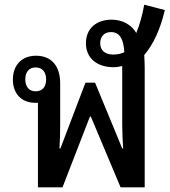

<svg xmlns="http://www.w3.org/2000/svg" viewBox="-20 -800 724 820"><path d="M142 0H247L364 -302H368L495 0H598V-511C598 -527 597 -548 596 -565C635 -610 665 -676 684 -757L596 -780C588 -735 576 -693 562 -659C543 -693 504 -716 457 -716C392 -716 347 -679 347 -615C347 -552 394 -513 465 -513C478 -513 491 -515 502 -518V-266C502 -233 504 -199 506 -166H502L386 -447H345L238 -166H234C236 -199 237 -233 237 -266V-444C237 -520 198 -562 134 -562C72 -562 35 -521 35 -460C35 -400 72 -361 130 -361C134 -361 138 -361 142 -361ZM463 -567C430 -567 408 -584 408 -615C408 -644 425 -663 454 -663C493 -663 508 -630 511 -577C496 -570 480 -567 463 -567ZM132 -410C104 -410 88 -430 88 -461C88 -492 104 -512 132 -512C161 -512 177 -492 177 -461C177 -429 161 -410 132 -410Z"/></svg>

Font: Noto Sans Thai Looped SemiCondensed Medium
Style: Regular
Weight: 500
Width: 4
Designer: Sasikarn Vongin, Ben Mitchell
Foundry: The Fontpad Ltd
Version: Version 1.001